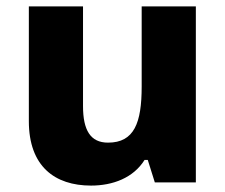

<svg xmlns="http://www.w3.org/2000/svg" viewBox="-20 -569 703 599"><path d="M591 -549H422V-299C422 -186 399 -124 317 -124C262 -124 239 -163 239 -238V-549H70V-191C70 -50 151 10 264 10C332 10 396 -14 431 -70H441L463 0H591Z"/></svg>

Font: Noto Sans Gurmukhi ExtraBold
Style: Regular
Weight: 800
Designer: Jelle Bosma - Monotype Design Team
Foundry: Monotype Imaging Inc.
Version: Version 2.004